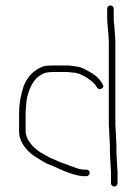

<svg xmlns="http://www.w3.org/2000/svg" viewBox="-20 -673 501 704"><path d="M226 -409H175C156 -409 142 -406 133 -400C108.2 -387.6 90.6 -360.3 80 -318C78.7 -312.7 77.7 -306.5 77 -299.5L75 -278.5C74.3 -271.5 74 -265.3 74 -260V-191C74 -186.3 74.7 -182 76 -178L80 -166C81.3 -162 84.7 -156.7 90 -150C97 -139.1 109.3 -127.4 127 -115L152 -101C159.3 -96.3 165.5 -93.2 170.5 -91.5C175.5 -89.8 182.2 -87 190.5 -83C198.8 -79 206.2 -76 212.7 -74.1C219.1 -72.2 226.9 -69.3 236 -65.5C240 -63.8 247.7 -61 259 -57C270.3 -53 280.7 -51 290 -51H297C300.3 -51 303.2 -49.8 305.5 -47.5C307.8 -45.2 309 -42.5 309 -39.5C309 -36.5 307.8 -33.7 305.5 -31C303.2 -28.3 300.3 -27 297 -27H290C264.9 -27 228.7 -38.3 181.5 -61C173.2 -65 166.3 -67.8 161 -69.5C155.7 -71.2 148.3 -74.7 139 -80L115 -95C106.3 -99.7 98.2 -105.5 90.5 -112.5C63.5 -137.2 50 -163.3 50 -191V-260C50 -291.3 55.7 -324 67 -358C81 -393.1 104.8 -416.9 138.3 -429.5C144.6 -431.8 156.8 -433 175 -433H227C232.3 -433 237.8 -432.5 243.5 -431.5C249.2 -430.5 256.8 -429.4 266.5 -428.3C276.1 -427.1 293 -419.2 317 -404.6C331.7 -395.6 342.7 -385.4 350 -374L356 -365C360.7 -358.3 359.7 -352.8 353 -348.5C346.3 -344.2 340.7 -345.3 336 -352L330 -361C326.7 -365.7 321.7 -370.7 315 -376C294.6 -392.4 275.2 -402.4 257 -406ZM385 -74 383 -113V-138L379 -217.5V-523L377 -553C374.3 -579.7 373 -597 373 -605V-641C373 -644.3 374.2 -647.2 376.5 -649.5C378.8 -651.8 381.7 -653 385 -653C388.3 -653 391.2 -651.8 393.5 -649.5C395.8 -647.2 397 -644.3 397 -641V-605C397 -599.7 397.3 -594.7 398 -590C398.7 -585.3 399.2 -580 399.5 -574C399.8 -568 400.3 -561.3 401 -554L403 -523V-218L407 -138V-113L409 -74L411 -42V-1C411 2.3 409.8 5.2 407.5 7.5C405.2 9.8 402.3 11 399 11C395.7 11 392.8 9.8 390.5 7.5C388.2 5.2 387 2.3 387 -1V-42Z"/></svg>

Font: Proton
Style: SeBd
Weight: 500
Version: Version 1.017